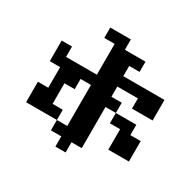

<svg xmlns="http://www.w3.org/2000/svg" viewBox="-190 -992 1379 1349"><g transform="rotate(30 500.0 -317.5)"><path d="M83 -26.4V-192.4H167V-359.4H83V-526.4H167V-442.4H417V-692.4H333V-776.4H500V-692.4H667V-609.4H583V-526.4H917V-359.4H750V-442.4H583V-359.4H667V-276.4H583V57.6H500V140.6H417V57.6H333V-26.4ZM333 -26.4H417V-359.4H333V-276.4H250V-109.4H333ZM667 -276.4H833V-192.4H917V-26.4H750V-192.4H667Z"/></g></svg>

Font: KH Dot Dougenzaka 12
Style: Regular
Weight: 400
Designer: Original version for X68000 by Keitarou Hiraki (http://hp.vector.co.jp/authors/VA000874/) / TrueType conversion by Homem
Version: Version 1.00.20150527